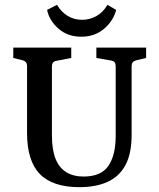

<svg xmlns="http://www.w3.org/2000/svg" viewBox="-20 -767 660 795"><path d="M585 -570V-527L543 -517Q525 -512 525 -494V-209Q525 -131 499.5 -83.5Q474 -36 425.5 -14Q377 8 309 8Q198 8 145 -46.5Q92 -101 92 -216V-494Q92 -512 75 -517L35 -527V-570H275V-527L213 -515Q195 -512 195 -492V-207Q195 -147 210 -109.5Q225 -72 254.5 -54Q284 -36 326 -36Q399 -36 429 -80.5Q459 -125 459 -204V-493Q459 -513 442 -516L379 -527V-570ZM317 -615Q260 -615 222 -648.5Q184 -682 175 -726L216 -747Q234 -717 260.5 -701Q287 -685 320 -685Q351 -685 378.5 -700Q406 -715 425 -747L461 -726Q449 -680 410.5 -647.5Q372 -615 317 -615Z"/></svg>

Font: Yrsa Medium
Style: Regular
Weight: 500
Designer: Anna Giedrys (Yrsa+Rasa design), David Brezina (Yrsa art-direction, Rasa art-direction, design)
Foundry: Rosetta Type Foundry
Version: Version 2.004